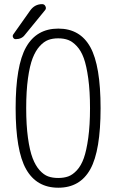

<svg xmlns="http://www.w3.org/2000/svg" viewBox="-20 -875 540 905"><path d="M207 -43.5Q227.5 -36.1 254.4 -36.1Q281.2 -36.1 301.8 -43.5Q322.3 -50.8 342.3 -72.3Q362.3 -93.8 375 -129.4Q387.7 -165 396 -225.1Q404.3 -285.2 404.3 -365.2Q404.3 -445.3 396 -505.4Q387.7 -565.4 375 -600.6Q362.3 -635.7 342.3 -657.2Q322.3 -678.7 301.8 -686.5Q281.2 -694.3 254.4 -694.3Q227.5 -694.3 207 -686.5Q186.5 -678.7 167 -657.2Q147.5 -635.7 133.8 -600.6Q120.1 -565.4 111.8 -505.4Q103.5 -445.3 103.5 -365.2Q103.5 -285.2 111.8 -225.1Q120.1 -165 133.8 -129.4Q147.5 -93.8 167 -72.3Q186.5 -50.8 207 -43.5ZM103 -652.8Q152.3 -740.2 254.9 -740.2Q357.4 -740.2 405.8 -652.8Q454.1 -565.4 454.1 -365.2Q454.1 -165 405.8 -77.6Q357.4 9.8 254.9 9.8Q152.3 9.8 103 -77.6Q53.7 -165 53.7 -365.2Q53.7 -565.4 103 -652.8ZM53.7 -690.4Q45.9 -690.4 42 -697.8Q38.1 -705.1 42 -711.9L122.1 -825.2Q143.6 -855.5 178.7 -855.5Q189.5 -855.5 194.3 -845.2Q199.2 -835 192.4 -827.1L96.7 -710Q82 -690.4 53.7 -690.4Z"/></svg>

Font: Rounded Mgen+ 1m light
Style: Regular
Weight: 200
Designer: [Source Han Sans]
Ryoko NISHIZUKA  (kana & ideographs); Paul D. Hunt (Latin, Greek & Cyrillic); Wenlong ZHANG  (bopomofo
Version: Version 1.059.20150602